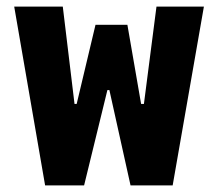

<svg xmlns="http://www.w3.org/2000/svg" viewBox="-20 -561 660 581"><path d="M23 -541 116.5 0H234.5L305 -288.5H311L375 0H502.5L597 -541H453.5L415.5 -246.5H407L365.5 -486H269L212 -246.5H205.5L170 -541Z"/></svg>

Font: Monaspace Neon ExtraBold
Style: Regular
Weight: 800
Designer: Riley Cran & the Lettermatic Team
Foundry: Lettermatic
Version: Version 1.200 (Monaspace Neon)